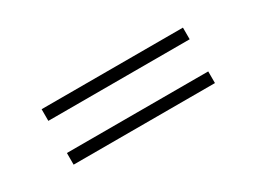

<svg xmlns="http://www.w3.org/2000/svg" viewBox="-27 -688 835 625"><g transform="rotate(-30 390.5 -375.0)"><path d="M125 -479.2H656.2V-435.4H125ZM125 -314.6H656.2V-270.8H125Z"/></g></svg>

Font: Manrope Thin
Style: Regular
Weight: 100
Width: 4
Designer: Michael Sharanda
Foundry: Michael Sharanda
Version: Version 2.000;PS 002.000;hotconv 1.0.88;makeotf.lib2.5.64775